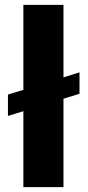

<svg xmlns="http://www.w3.org/2000/svg" viewBox="-20 -770 363 790"><path d="M241.2 -451.7 307.1 -472.2V-384.3L241.2 -363.8V0H76.2V-312.5L12.7 -293V-380.9L76.2 -400.4V-750H241.2Z"/></svg>

Font: Roboto
Style: Regular
Weight: 900
Designer: Google
Version: Version 2.001171; 2014